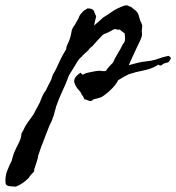

<svg xmlns="http://www.w3.org/2000/svg" viewBox="-221 -359 664 724"><path d="M264.6 -113.3Q281.2 -118.2 297.9 -122.1Q314.5 -126 332 -127.9Q347.7 -128.9 364.3 -133.8L377.9 -138.2Q381.3 -139.2 384.5 -140.4Q387.7 -141.6 390.6 -142.6Q397.5 -144.5 403.8 -146Q410.2 -147.5 415 -148.4Q422.9 -142.6 422.4 -142.1Q421.9 -141.6 423.8 -139.6L416 -126Q412.1 -123 406.7 -122.1Q401.9 -121.6 396.5 -119.1Q391.6 -116.2 390.6 -115.2Q388.2 -112.8 386.7 -112.3Q382.3 -111.3 380.4 -112.8Q377.4 -114.7 376 -115.2Q352.1 -99.6 322.3 -93.8Q291 -87.9 264.6 -79.1Q254.9 -74.2 245.1 -68.8Q235.4 -63.5 224.6 -56.6Q216.8 -41 202.6 -26.4Q188.5 -11.7 173.8 -1Q169.9 2 167.5 3.4Q165.5 4.4 164.3 5.4Q163.1 6.3 162.1 6.8Q158.7 8.3 154.8 9.5Q150.9 10.7 147 11.7Q143.1 12.7 139.2 13.7Q135.3 14.6 131.8 15.6Q126 21.5 122.1 21.5Q115.7 22.5 110.4 19.5Q104 16.1 97.7 15.6Q92.8 6.8 91.8 3.4Q90.8 1 87.9 0Q85.4 -9.8 76.7 -18.6Q68.4 -26.9 63.5 -37.1Q61.5 -41 60.1 -45.4Q58.6 -49.8 58.6 -53.7Q59.6 -64.5 67.4 -72.3Q75.2 -80.1 83 -85Q88.9 -76.2 93.3 -78.1Q97.7 -80.1 100.6 -82Q104 -83.5 108.9 -84.5L115.2 -85.9Q129.9 -89.4 146.5 -91.8Q157.2 -92.8 163.1 -91.3Q170.4 -89.8 178.7 -91.8Q183.6 -100.6 190.9 -108.4Q198.2 -116.2 205.1 -123Q210 -134.8 217.8 -148.4Q225.6 -162.1 233.4 -174.8L242.2 -192.4Q244.1 -194.3 245.6 -196.3Q247.1 -198.2 249 -202.1Q251 -210 250.5 -217.3Q250 -224.6 249 -233.4Q239.7 -238.8 230.5 -248Q224.6 -245.6 219.2 -248Q213.9 -250.5 208 -248Q205.1 -247.6 202.1 -245.1Q200.7 -244.1 199 -243.2Q197.3 -242.2 195.3 -241.2Q186.5 -236.3 176.3 -232.4Q166 -229 160.2 -220.7Q154.8 -215.3 150.4 -210.7Q146 -206.1 142.6 -202.1Q139.2 -198.2 135.5 -194.1Q131.8 -189.9 127.9 -185.5Q123 -181.6 119.9 -179Q116.7 -176.3 115.7 -174.3Q114.3 -171.9 111.3 -168.9Q108.4 -166 105.5 -163.3Q102.5 -160.6 99.6 -158.2Q93.8 -153.3 88.9 -147.5Q85.9 -143.6 83.5 -142.1Q81.1 -140.6 78.1 -136.7Q72.3 -130.4 67.9 -122.1Q64 -114.7 58.6 -106.4L39.1 -75.2Q33.7 -60.1 27.6 -45.2Q21.5 -30.3 14.6 -16.1Q7.8 -2 1.7 13.2Q-4.4 28.3 -9.8 43.9Q-11.7 54.2 -12.7 55.2Q-13.7 56.2 -13.7 57.6Q-14.6 61.5 -15.4 64.9Q-16.1 68.4 -17.1 71.8Q-18.6 78.1 -21.5 84Q-23.4 91.8 -27.3 100.1Q-31.2 108.4 -35.2 116.2Q-41.5 131.8 -46.9 146Q-52.7 162.1 -58.6 176.8Q-61 182.1 -63 187.5Q-64.9 192.9 -66.9 198.2L-74.2 219.7Q-76.7 225.1 -77.6 231.4Q-78.1 234.4 -78.6 237.3Q-79.1 240.2 -80.1 243.2Q-83 253.4 -87.4 265.6Q-92.3 278.3 -92.8 288.1Q-106.9 301.8 -112.3 311.5Q-123 322.3 -134.8 330.6Q-146.5 338.9 -161.1 344.7Q-170.4 344.7 -185.3 343Q-200.2 341.3 -200.2 330.1Q-201.2 321.3 -199.7 307.6Q-198.2 293.9 -193.4 284.2Q-189.5 273.4 -185.1 263.7Q-180.7 253.9 -176.8 247.1Q-170.9 221.7 -162.1 204.1Q-159.7 198.7 -157.2 193.8Q-154.8 189 -152.3 184.1Q-147 173.8 -143.6 164.1Q-141.1 157.2 -140.6 149.4Q-140.1 141.6 -134.8 135.7Q-127.9 119.1 -117.7 104.5Q-107.4 89.8 -96.7 75.2Q-91.3 66.9 -87.9 59.1Q-84 50.8 -79.1 43Q-70.3 27.8 -64.5 11.7Q-58.6 -4.9 -47.9 -18.6Q-45.4 -23.9 -43 -28.8Q-40.5 -33.7 -38.1 -38.6L-28.3 -57.6Q-26.9 -61 -24.9 -67.9Q-22.9 -74.7 -21.5 -78.1Q-18.6 -82.5 -15.9 -87.2Q-13.2 -91.8 -10.7 -96.7Q-2 -116.2 7.3 -135.3Q16.6 -154.3 28.3 -172.9Q28.8 -183.1 33.7 -192.4Q36.1 -196.8 38.1 -201.7Q40 -206.5 42 -211.9Q44.9 -220.2 46.4 -228.5Q48.3 -238.8 49.8 -245.1Q52.7 -253.9 56.6 -258.8Q62 -265.6 65.4 -273.4Q66.4 -274.9 67.4 -276.4Q68.4 -277.8 69.3 -279.8Q70.3 -281.7 71.3 -283.2Q72.3 -284.7 73.2 -286.1Q76.2 -292 77.6 -296.4Q78.6 -299.8 83 -305.7Q94.7 -319.3 98.1 -320.8Q100.6 -321.8 103 -323.5Q105.5 -325.2 108.4 -327.1Q127.9 -328.1 132.8 -317.9Q137.7 -307.6 141.6 -296.9Q139.6 -289.1 137.7 -281.2Q135.7 -273.4 133.8 -262.7Q137.7 -266.1 141.8 -269.8Q146 -273.4 150.9 -277.3Q160.6 -285.6 168 -293Q176.3 -297.9 184.3 -303.2Q192.4 -308.6 200.2 -314Q215.8 -325.2 235.4 -333Q240.2 -335 245.6 -336.9Q251 -338.9 255.9 -338.9Q260.3 -338.9 264.2 -336.4Q269 -333.5 273.4 -333Q278.8 -327.6 284.7 -323.7Q290 -320.3 295.9 -313.5Q299.8 -308.6 301.8 -301.8Q302.7 -298.3 303.7 -294.9Q304.7 -291.5 305.7 -288.1Q306.6 -284.7 307.9 -281.2Q309.1 -277.8 311 -274.4Q314.5 -268.1 315.4 -261.7Q315.4 -258.8 314.5 -252Q313.5 -245.1 313.5 -242.2Q313.5 -238.3 314 -236.3Q314.5 -234.4 314.5 -228.5Q314 -219.2 306.6 -204.1L294.9 -179.7Q293 -175.8 291.3 -172.1Q289.6 -168.5 288.1 -165L281.2 -150.4Q276.4 -139.6 272.5 -130.9Q268.6 -122.1 264.6 -113.3Z"/></svg>

Font: Fasthand
Style: Regular
Weight: 400
Designer: Danh Hong
Version: Version 8.002; ttfautohint (v1.8.3)